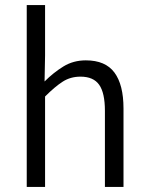

<svg xmlns="http://www.w3.org/2000/svg" viewBox="-20 -734 580 754"><path d="M85 0V-714H157V-516L155 -414Q190 -449 229 -473Q268 -497 317 -497Q394 -497 429.5 -449Q465 -401 465 -308V0H392V-299Q392 -369 369.5 -401Q347 -433 296 -433Q257 -433 226.5 -413.5Q196 -394 157 -355V0Z"/></svg>

Font: Assistant ExtraLight
Style: Regular
Weight: 400
Version: Version 3.000